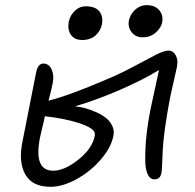

<svg xmlns="http://www.w3.org/2000/svg" viewBox="-20 -720 753 740"><path d="M529.8 -576.2Q502.9 -576.2 487.3 -595.9Q471.7 -615.7 477.1 -642.1Q482.4 -666 501.5 -683.1Q520.5 -700.2 544.9 -700.2Q577.6 -700.2 594 -680.4Q610.4 -660.6 605 -633.8Q601.6 -614.3 581.1 -595.2Q560.5 -576.2 529.8 -576.2ZM296.9 -565.9Q267.1 -565.9 253.2 -585.9Q239.3 -606 245.1 -637.2Q250.5 -661.1 268.6 -678.5Q286.6 -695.8 310.1 -695.8Q347.2 -695.8 362.8 -676.3Q378.4 -656.7 373 -627Q367.7 -600.6 348.1 -583.3Q328.6 -565.9 296.9 -565.9ZM174.8 0Q104 0 77.1 -48.3Q50.3 -96.7 66.9 -175.8Q77.6 -229.5 89.4 -289.6Q101.1 -349.6 109.4 -390.9Q117.7 -432.1 119.1 -439.9Q126 -475.1 147 -475.1Q168.9 -475.1 179.2 -451.7Q189.5 -428.2 183.1 -399.9Q181.6 -391.6 179.2 -380.6Q176.8 -369.6 172.9 -355.2Q168.9 -340.8 167 -332Q249.5 -353 391.1 -414.1Q442.9 -435.5 497.3 -464.8Q551.8 -494.1 582 -509.5Q612.3 -524.9 628.9 -524.9Q647.5 -524.9 657.2 -507.1Q667 -489.3 662.1 -462.9Q657.2 -439 647.7 -398.4Q638.2 -357.9 634.8 -339.8Q610.4 -210.4 606.9 -136.2Q606.4 -126 605.7 -106.9Q605 -87.9 604.2 -74Q603.5 -60.1 602.1 -53.2Q597.7 -28.8 575.2 -28.8Q558.6 -28.8 549.8 -47.1Q541 -65.4 540 -94.2Q537.6 -186 560.1 -298.8Q564 -317.9 576.2 -373.3Q588.4 -428.7 592.8 -450.2Q533.7 -413.6 444.3 -374.5Q355 -335.4 269 -310.1Q285.6 -308.6 305.2 -303.7Q324.7 -298.8 346.9 -289.3Q369.1 -279.8 386 -267.3Q402.8 -254.9 412.1 -236.1Q421.4 -217.3 417 -195.8Q407.7 -150.4 367.9 -104.5Q328.1 -58.6 274.7 -29.3Q221.2 0 174.8 0ZM134.8 -192.9Q107.9 -62 185.1 -62Q228 -62 281.5 -104.2Q335 -146.5 345.2 -195.8Q348.6 -212.9 331.5 -224.4Q314.5 -235.8 283.2 -246.1Q227.5 -263.7 152.8 -272Q150.4 -258.3 143.3 -229.5Q136.2 -200.7 134.8 -192.9Z"/></svg>

Font: Shantell Sans Irregular Bouncy
Style: Italic
Weight: 300
Italic angle: -11.31°
Designer: Stephen Nixon, Anya Danilova, Shantell Martin
Foundry: Arrow Type
Version: Version 1.006;[9816181b4]